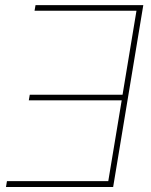

<svg xmlns="http://www.w3.org/2000/svg" viewBox="-20 -748 605 768"><path d="M553.2 -727.5 432.6 0H3.9L7.8 -23.4H413.1L466.8 -346.7H95.2L99.1 -369.1H470.2L525.9 -705.1H118.2L122.1 -727.5Z"/></svg>

Font: Inter 28pt Thin
Style: Italic
Weight: 250
Italic angle: -9.3988°
Designer: Rasmus Andersson
Foundry: rsms
Version: Version 4.001;git-66647c0bb